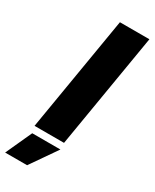

<svg xmlns="http://www.w3.org/2000/svg" viewBox="-289 -757 817 1015"><g transform="rotate(30 119.5 -250.0)"><path d="M3 0 120 -700H300L183 0ZM-61 200 12 40H184L73 200Z"/></g></svg>

Font: Figtree Black
Style: Italic
Weight: 900
Italic angle: -9.5°
Foundry: Erik Kennedy
Version: Version 2.001;gftools[0.9.30]